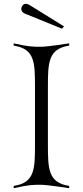

<svg xmlns="http://www.w3.org/2000/svg" viewBox="-20 -993 436 1010"><path d="M306 -842 317 -854 138 -965C139 -964 127 -973 115 -973C108 -973 100 -969 95 -958C93 -954 92 -950 92 -946C92 -924 122 -917 122 -917ZM52 -3C131 -21 153 -21 195 -21C232 -21 341 -3 344 -3V-15C233 -32 232 -105 232 -236V-532C232 -663 233 -736 344 -753V-765C341 -765 232 -747 195 -747C153 -747 131 -747 52 -765V-753C163 -736 164 -665 164 -534V-234C164 -103 163 -32 52 -15Z"/></svg>

Font: Cantique Normal
Style: Regular
Weight: 400
Designer: Sébastien Hayez
Foundry: Sébastien Hayez & Ariel Martín Pérez
Version: Version 1.000;hotconv 1.0.109;makeotfexe 2.5.65596